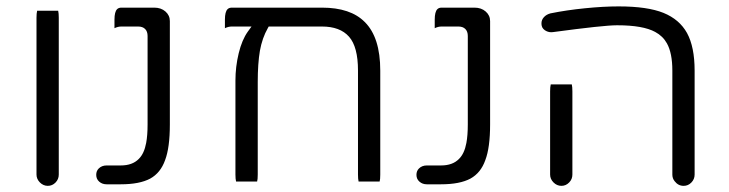

<svg xmlns="http://www.w3.org/2000/svg" viewBox="-20 -591 2300 606"><path d="M165.5 -40V-535.2Q165.5 -549.3 163.6 -557.1H97.2Q95.2 -548.8 95.2 -535.2V-40Q95.2 -25.9 106 -15.1Q116.7 -4.4 130.9 -4.4Q145 -4.4 155.3 -14.9Q165.5 -25.4 165.5 -40Z M341.3 -502Q352.1 -507.3 363.3 -507.3H416Q430.2 -507.3 438 -499.5Q445.8 -491.7 445.8 -477.5V-198.2Q445.8 -164.1 441.4 -140.1Q435.1 -106 418 -89.4Q397.9 -68.8 361.3 -68.8H316.4Q301.3 -68.8 291.5 -59.1Q283.7 -51.3 283.7 -39.1Q283.7 -25.9 293.2 -17.6Q302.7 -9.3 316.4 -9.3H361.3Q420.4 -9.3 454.1 -27.3Q486.8 -45.4 501 -85.4Q516.1 -125 516.1 -198.2V-524.4Q516.1 -542.5 502.2 -554.7Q488.3 -566.9 466.8 -566.9H363.3Q354.5 -566.9 349.6 -562Q341.3 -553.7 341.3 -529.3Z M1178.2 -18.1Q1180.2 -24.4 1180.2 -40V-368.2Q1180.2 -473.1 1131.3 -521.5Q1086.4 -566.9 996.1 -566.9H711.9Q703.1 -566.9 698.2 -562Q689.9 -553.7 689.9 -529.3V-502Q700.7 -507.3 711.9 -507.3H773.9L762.2 -491.2Q743.7 -465.3 733.4 -422.9Q723.1 -380.4 723.1 -336.9V-40Q723.1 -25.9 725.1 -18.1H791.5Q793.5 -24.4 793.5 -40V-332Q793.5 -390.6 800.3 -430.7Q807.6 -471.2 825.2 -502L828.1 -507.3H996.1Q1053.2 -507.3 1081.5 -475.3Q1109.9 -443.4 1109.9 -368.2V-40Q1109.9 -25.9 1111.8 -18.1Z M1352.1 -502Q1362.8 -507.3 1374 -507.3H1426.8Q1440.9 -507.3 1448.7 -499.5Q1456.5 -491.7 1456.5 -477.5V-198.2Q1456.5 -164.1 1452.1 -140.1Q1445.8 -106 1428.7 -89.4Q1408.7 -68.8 1372.1 -68.8H1327.1Q1312 -68.8 1302.2 -59.1Q1294.4 -51.3 1294.4 -39.1Q1294.4 -25.9 1304 -17.6Q1313.5 -9.3 1327.1 -9.3H1372.1Q1431.2 -9.3 1464.8 -27.3Q1497.6 -45.4 1511.7 -85.4Q1526.9 -125 1526.9 -198.2V-524.4Q1526.9 -542.5 1512.9 -554.7Q1499 -566.9 1477.5 -566.9H1374Q1365.2 -566.9 1360.4 -562Q1352.1 -553.7 1352.1 -529.3Z M1786.6 -302.7Q1786.6 -316.9 1784.7 -324.7H1718.3Q1716.3 -316.4 1716.3 -302.7V-40Q1716.3 -25.9 1727.1 -15.1Q1737.8 -4.4 1752 -4.4Q1766.1 -4.4 1776.4 -15.1Q1786.6 -25.4 1786.6 -40ZM2109.4 -19Q2120.6 -4.4 2137.7 -4.4Q2151.9 -4.4 2162.1 -14.9Q2172.4 -25.4 2172.4 -40V-368.2Q2172.4 -442.9 2148.4 -486.8Q2124.5 -529.8 2074.2 -550.3Q2023.4 -570.8 1932.6 -570.8Q1884.3 -570.8 1826.2 -564.9Q1768.1 -559.1 1717.3 -548.8Q1704.6 -545.4 1696.8 -536.9Q1689 -528.3 1689 -517.6Q1689 -511.2 1690.2 -508.3Q1691.4 -505.4 1691.9 -503.9Q1694.8 -499 1699.7 -495.6Q1709 -489.3 1719.7 -489.3Q1722.7 -489.3 1725.6 -489.7Q1885.3 -511.2 1926.8 -511.2Q1927.7 -511.2 1928.7 -511.2Q2009.3 -511.2 2047.9 -490.2Q2072.3 -477.1 2085 -454.1Q2102.1 -423.3 2102.1 -368.2V-40Q2102.1 -27.8 2109.4 -19Z"/></svg>

Font: YuPearl-ExtraLight
Style: ExtraLight
Weight: 200
Designer: Max Yao
Foundry: Max-Everyday
Version: Version 1.011; ttfautohint (v1.8.3)